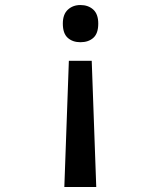

<svg xmlns="http://www.w3.org/2000/svg" viewBox="-20 -559 640 764"><path d="M300 -539Q331 -539 351 -521Q371 -503 371 -465Q371 -426 351.5 -408.5Q332 -391 300 -391Q269 -391 249.5 -408.5Q230 -426 230 -465Q230 -502 250 -520.5Q270 -539 300 -539ZM345 -317 363 185H236L254 -317Z"/></svg>

Font: Noto Sans Mono Medium
Style: Regular
Weight: 500
Designer: Monotype Design Team
Foundry: Monotype Imaging Inc.
Version: Version 2.014